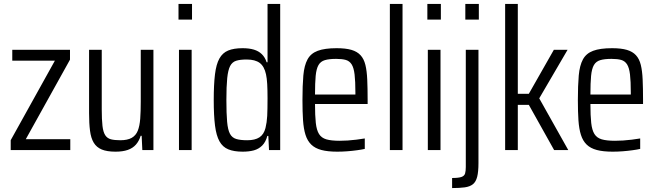

<svg xmlns="http://www.w3.org/2000/svg" viewBox="-20 -763 3337 976"><path d="M34.4 0V-50.3L259 -454.6H42.4V-510H335.8V-459.7L111.1 -55.4H337.3V0Z M567.2 8Q523.9 8 497.3 -3Q470.7 -14.1 456.5 -37.6Q442.3 -61.2 437.6 -98.4Q432.8 -135.5 432.8 -187.3V-510H497.2V-207.5Q497.2 -154.7 500.9 -123.1Q504.6 -91.6 514.9 -75.7Q525.2 -59.9 543.6 -55Q562 -50.1 591.5 -50.1Q628 -50.1 649.4 -62.2Q670.7 -74.3 680.4 -98.6Q690 -122.8 692.8 -159.5Q695.5 -196.2 695.5 -244.9V-510H759.9V0H703.5L700.1 -72.6H695Q686.9 -46 670.9 -27.9Q654.8 -9.7 629.5 -0.9Q604.1 8 567.2 8Z M887.4 -663.5V-743H956.1V-663.5ZM889.8 0V-510H954.2V0Z M1213.7 8Q1169.5 8 1140.7 -3.8Q1111.8 -15.5 1095.7 -44.6Q1079.5 -73.6 1073 -124.6Q1066.5 -175.5 1066.5 -254.5Q1066.5 -333.4 1072.8 -384.9Q1079 -436.4 1095.2 -465.4Q1111.4 -494.5 1139.9 -506.2Q1168.5 -518 1213.2 -518Q1246.4 -518 1270.4 -510.8Q1294.5 -503.6 1310.7 -487.9Q1326.9 -472.3 1335.5 -446.4H1340V-743H1404.3V0H1347.5L1344 -72H1338.9Q1330.5 -40.7 1312.8 -23.1Q1295.1 -5.5 1270.5 1.3Q1245.9 8 1213.7 8ZM1236.5 -50.1Q1276.2 -50.1 1298.7 -64.8Q1321.3 -79.5 1329.6 -112.5Q1336.5 -140.1 1338.3 -173.3Q1340 -206.5 1340 -264.1Q1340 -305.5 1338.3 -335.8Q1336.5 -366 1332.2 -385.3Q1323.4 -425.9 1300.1 -443.2Q1276.8 -460.5 1233.5 -460.5Q1200.6 -460.5 1180.5 -454.1Q1160.3 -447.7 1149.7 -427.2Q1139.2 -406.7 1135 -365.6Q1130.8 -324.5 1130.8 -255Q1130.8 -185.5 1134.5 -144.1Q1138.2 -102.8 1149 -82.8Q1159.8 -62.8 1181 -56.5Q1202.1 -50.1 1236.5 -50.1Z M1694.5 8Q1645.7 8 1613.6 -0.6Q1581.5 -9.2 1562.2 -28Q1542.8 -46.8 1533.1 -77.3Q1523.4 -107.9 1520.4 -151.6Q1517.5 -195.3 1517.5 -254Q1517.5 -328.5 1522 -379.5Q1526.6 -430.5 1543.2 -461Q1559.7 -491.5 1595 -504.7Q1630.3 -518 1691.3 -518Q1737.5 -518 1766.7 -509.4Q1795.8 -500.8 1812.8 -482.2Q1829.9 -463.7 1837.4 -433.1Q1844.9 -402.6 1846.8 -358.4Q1848.8 -314.2 1848.8 -255.5V-234.3H1581.3Q1581.3 -175.3 1585.3 -138.5Q1589.3 -101.7 1601.7 -81.8Q1614.1 -61.9 1639.1 -54.6Q1664.1 -47.4 1706.2 -47.4Q1726.1 -47.4 1747.6 -48.8Q1769.2 -50.3 1791.6 -53Q1814.1 -55.7 1834.3 -59.2V-6.1Q1818.8 -2.5 1795.3 0.7Q1771.7 4 1745.7 6Q1719.6 8 1694.5 8ZM1786.6 -262V-292.2Q1786.6 -350.2 1782.5 -384.4Q1778.4 -418.6 1767.6 -435.7Q1756.8 -452.8 1737.9 -458.3Q1718.9 -463.7 1688.8 -463.7Q1653.1 -463.7 1631.5 -457.3Q1609.8 -450.9 1599 -432.2Q1588.2 -413.4 1584.7 -377.6Q1581.3 -341.8 1581.3 -282.6H1806.3Z M1961.8 0V-743H2026.2V0Z M2152.4 -663.5V-743H2221.1V-663.5ZM2154.8 0V-510H2219.2V0Z M2345.4 -663.5V-743H2414.1V-663.5ZM2278.2 193V141.8Q2311.1 141.8 2325.8 136.5Q2340.5 131.3 2344.2 118.8Q2347.8 106.3 2347.8 85.9V-510H2412.2V66.1Q2412.2 109.9 2405.7 135.6Q2399.2 161.3 2383.8 173.6Q2368.4 185.8 2342.5 189.4Q2316.5 193 2278.2 193Z M2547.8 0V-743H2612.2V-286.2H2668.2L2795.5 -510H2865.3L2721.1 -263.1L2868.8 0H2796.9L2668.2 -230H2612.2V0Z M3094.5 8Q3045.7 8 3013.6 -0.6Q2981.5 -9.2 2962.2 -28Q2942.8 -46.8 2933.1 -77.3Q2923.4 -107.9 2920.4 -151.6Q2917.5 -195.3 2917.5 -254Q2917.5 -328.5 2922 -379.5Q2926.6 -430.5 2943.2 -461Q2959.7 -491.5 2995 -504.7Q3030.3 -518 3091.3 -518Q3137.5 -518 3166.7 -509.4Q3195.8 -500.8 3212.8 -482.2Q3229.9 -463.7 3237.4 -433.1Q3244.9 -402.6 3246.8 -358.4Q3248.8 -314.2 3248.8 -255.5V-234.3H2981.3Q2981.3 -175.3 2985.3 -138.5Q2989.3 -101.7 3001.7 -81.8Q3014.1 -61.9 3039.1 -54.6Q3064.1 -47.4 3106.2 -47.4Q3126.1 -47.4 3147.6 -48.8Q3169.2 -50.3 3191.6 -53Q3214.1 -55.7 3234.3 -59.2V-6.1Q3218.8 -2.5 3195.3 0.7Q3171.7 4 3145.7 6Q3119.6 8 3094.5 8ZM3186.6 -262V-292.2Q3186.6 -350.2 3182.5 -384.4Q3178.4 -418.6 3167.6 -435.7Q3156.8 -452.8 3137.9 -458.3Q3118.9 -463.7 3088.8 -463.7Q3053.1 -463.7 3031.5 -457.3Q3009.8 -450.9 2999 -432.2Q2988.2 -413.4 2984.7 -377.6Q2981.3 -341.8 2981.3 -282.6H3206.3Z"/></svg>

Font: Saira Thin Condensed
Style: Regular
Weight: 100
Width: 3
Version: Version 1.101